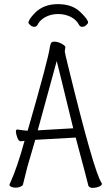

<svg xmlns="http://www.w3.org/2000/svg" viewBox="-20 -908 540 931"><path d="M447 1Q439 3 427.5 3Q416 3 409 -6Q400 -44 347 -241L151 -230L113 -100L91 -12Q89 -7 78.5 -2.5Q68 2 56 2Q44 2 35 -2Q26 -6 26 -12Q26 -15 29 -20Q64 -97 99 -225Q87 -223 81 -223Q70 -223 63.5 -242Q57 -261 57 -270.5Q57 -280 65 -280Q90 -276 114 -274Q215 -624 222 -681Q225 -696 228.5 -701Q232 -706 245 -706Q258 -706 275 -698Q297 -687 297 -679L294 -659Q294 -653 310 -589Q435 -77 472 -22Q474 -19 474 -17Q474 -5 447 1ZM163 -276 335 -286Q309 -391 275 -532L255 -612ZM161 -786Q156 -778 146 -778Q136 -778 127 -786Q118 -794 118 -798Q118 -813 150 -846Q192 -888 260.5 -888Q329 -888 368 -851Q407 -814 407 -799Q407 -794 398 -786Q389 -778 379 -778Q369 -778 364 -786Q352 -811 324 -825.5Q296 -840 262 -840Q228 -840 200.5 -825.5Q173 -811 161 -786Z"/></svg>

Font: LXGW WenKai Mono TC Light
Style: Regular
Weight: 300
Designer: LXGW / Fontworks Inc.
Foundry: LXGW / Fontworks Inc.
Version: Version 1.330